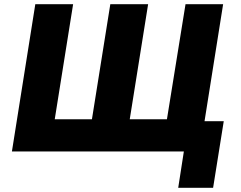

<svg xmlns="http://www.w3.org/2000/svg" viewBox="-20 -725 1153 919"><path d="M833 174 860 0H37L149 -705H330L242 -154H420L508 -705H689L601 -154H779L868 -705H1048L959 -145H1051L1000 174Z"/></svg>

Font: Nunito Sans 7pt SemiCondensed Black
Style: Italic
Weight: 900
Width: 4
Italic angle: -9°
Designer: Vernon Adams
Foundry: Vernon Adams
Version: Version 3.101;gftools[0.9.27]